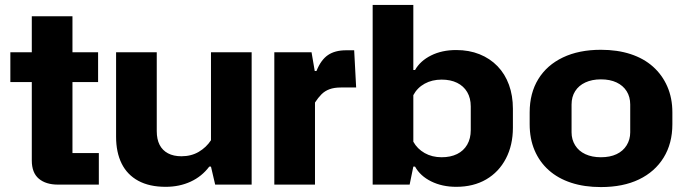

<svg xmlns="http://www.w3.org/2000/svg" viewBox="-20 -749 2775 779"><path d="M215 0Q166 0 137.5 -24Q109 -48 109 -98V-683H274V-128H381V0ZM22 -416V-537H378V-416Z M1001 -537V0H853L836 -73H829Q799 -33 753.5 -12Q708 9 652 9Q586 9 541 -15.5Q496 -40 473.5 -85.5Q451 -131 451 -194V-537H616V-217Q616 -184 627.5 -161.5Q639 -139 661.5 -127Q684 -115 716 -115Q756 -115 786.5 -133Q817 -151 836 -180V-537Z M1093 0V-537H1244L1257 -461H1264Q1282 -506 1310.5 -525.5Q1339 -545 1384 -545H1417L1425 -394H1363Q1336 -394 1317 -387Q1298 -380 1284.5 -366.5Q1271 -353 1258 -333V0Z M1831 9Q1774 9 1729.5 -13Q1685 -35 1664 -73H1657L1642 0H1492V-729H1657V-465H1664Q1685 -502 1729 -524Q1773 -546 1831 -546Q1883 -546 1925.5 -529Q1968 -512 1998.5 -480.5Q2029 -449 2045 -405Q2061 -361 2061 -308V-231Q2061 -160 2032.5 -105.5Q2004 -51 1952.5 -21Q1901 9 1831 9ZM1772 -111Q1808 -111 1834.5 -124Q1861 -137 1875.5 -162Q1890 -187 1890 -221V-317Q1890 -351 1875.5 -375.5Q1861 -400 1834.5 -413Q1808 -426 1772 -426Q1733 -426 1703 -409.5Q1673 -393 1657 -363V-174Q1673 -145 1703 -128Q1733 -111 1772 -111Z M2418 10Q2351 10 2297.5 -7.5Q2244 -25 2206.5 -58.5Q2169 -92 2149 -139Q2129 -186 2129 -245V-293Q2129 -371 2164 -428Q2199 -485 2264 -516Q2329 -547 2418 -547Q2485 -547 2538.5 -529.5Q2592 -512 2629.5 -478.5Q2667 -445 2687.5 -398Q2708 -351 2708 -293V-245Q2708 -167 2672.5 -109.5Q2637 -52 2572.5 -21Q2508 10 2418 10ZM2418 -111Q2455 -111 2481.5 -123.5Q2508 -136 2522.5 -159.5Q2537 -183 2537 -212V-325Q2537 -356 2522.5 -379Q2508 -402 2481.5 -414.5Q2455 -427 2418 -427Q2382 -427 2355 -414.5Q2328 -402 2313.5 -379Q2299 -356 2299 -325V-212Q2299 -183 2313.5 -159.5Q2328 -136 2355 -123.5Q2382 -111 2418 -111Z"/></svg>

Font: Hubot Sans
Style: Bold
Weight: 700
Designer: Deni Anggara
Foundry: GitHub, Inc., Subsidiary of Microsoft Corporation
Version: Version 2.000